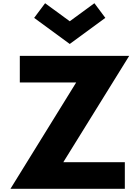

<svg xmlns="http://www.w3.org/2000/svg" viewBox="-20 -1172 867 1192"><path d="M782 -825H103V-660H453L45 0H755V-165H373ZM260 -1152 192 -1061 413 -899 634 -1061 566 -1152 413 -1040Z"/></svg>

Font: Sztylet
Style: Bd
Weight: 700
Foundry: Cannot Into Space Fonts, PlusOne Fonts
Version: Version 0.12